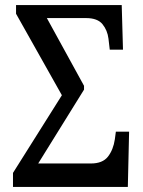

<svg xmlns="http://www.w3.org/2000/svg" viewBox="-20 -734 563 754"><path d="M31 0V-55L223 -360L43 -680V-714H458L463 -539H411L406 -582Q402 -615 382.5 -639Q363 -663 318 -663H164L310 -397V-382L130 -92H337Q383 -92 404 -119Q425 -146 431 -187L435 -217H487L482 0Z"/></svg>

Font: Noto Serif Condensed
Style: Regular
Weight: 400
Width: 3
Designer: Monotype Design Team
Foundry: Monotype Imaging Inc.
Version: Version 2.013; ttfautohint (v1.8.4.7-5d5b)